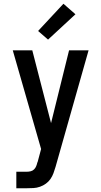

<svg xmlns="http://www.w3.org/2000/svg" viewBox="-20 -788 540 1023"><path d="M67 215V127H123Q133 127 143.5 124.5Q154 122 161.5 114.5Q169 107 173 97Q177 87 179 77Q180 77 180 77Q180 77 180 77L199 6L48 -520H152L252 -132L348 -520H452L276 101Q271 118 265 134.5Q259 151 249 165.5Q239 180 224.5 190.5Q210 201 193 207Q176 213 158.5 214Q141 215 123 215ZM236 -577 183 -623 318 -768 382 -712Z"/></svg>

Font: Iosevka SS04 Semibold
Style: Regular
Weight: 600
Monospace: yes
Designer: Belleve Invis
Foundry: Belleve Invis
Version: Version 19.0.0; ttfautohint (v1.8.4)